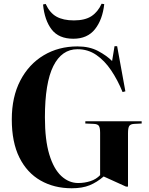

<svg xmlns="http://www.w3.org/2000/svg" viewBox="-20 -992 795 1026"><path d="M363 14Q269 14 196.5 -27.5Q124 -69 83.5 -150.5Q43 -232 43 -354Q43 -474 88.5 -561.5Q134 -649 213.5 -696.5Q293 -744 394 -744Q458 -744 504 -719.5Q550 -695 579 -666L592 -745H606L650 -504L635 -500Q609 -564 574 -616Q539 -668 494.5 -698.5Q450 -729 394 -729Q310 -729 265 -639Q220 -549 220 -365Q220 -244 243.5 -166.5Q267 -89 307.5 -51.5Q348 -14 398 -14Q432 -14 463 -24Q494 -34 515 -56V-282Q515 -309 508.5 -319Q502 -329 482 -330L436 -332V-344H737V-332L697 -330Q677 -329 670.5 -318.5Q664 -308 664 -280V5H653L534 -49Q498 -18 459 -2Q420 14 363 14ZM372 -785Q294 -785 256 -834.5Q218 -884 210 -968L224 -971Q246 -923 282 -903Q318 -883 375 -883Q434 -883 468.5 -905.5Q503 -928 523 -972L537 -970Q528 -887 487.5 -836Q447 -785 372 -785Z"/></svg>

Font: Literata 72pt
Style: Bold
Weight: 700
Designer: Latin by Veronika Burian and Jose Scaglione. Greek by Irene Vlachou. Cyrillic by Vera Evstafieva.
Foundry: TypeTogether
Version: Version 3.002